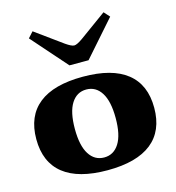

<svg xmlns="http://www.w3.org/2000/svg" viewBox="-114 -865 890 972"><g transform="rotate(-15 331.0 -379.0)"><path d="M118 -738 145 -768 287 -665Q317 -644 331 -644Q345 -644 375 -665L517 -768L544 -738L381 -553H281ZM22 -235Q22 -356 100 -418Q178 -480 331 -480Q484 -480 562 -418Q640 -356 640 -235Q640 -114 562 -52Q484 10 331 10Q178 10 100 -52Q22 -114 22 -235ZM438 -235Q438 -323 409.5 -368Q381 -413 331 -413Q281 -413 252.5 -368Q224 -323 224 -235Q224 -147 252.5 -102Q281 -57 331 -57Q381 -57 409.5 -102Q438 -147 438 -235Z"/></g></svg>

Font: Taviraj Black
Style: Regular
Weight: 900
Designer: Katatrad Team
Foundry: CadsonDemak
Version: Version 1.001